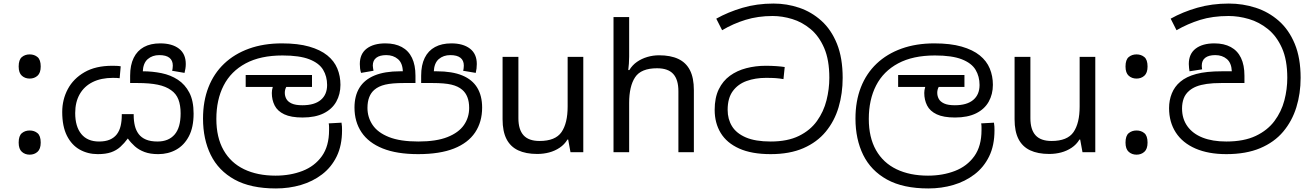

<svg xmlns="http://www.w3.org/2000/svg" viewBox="-20 -856 7372 1080"><path d="M147 -414Q121 -414 103 -430Q85 -446 85 -482Q85 -520 103 -535Q121 -550 147 -550Q173 -550 191 -535Q209 -520 209 -482Q209 -446 191 -430Q173 -414 147 -414ZM147 14Q121 14 103 -2Q85 -18 85 -54Q85 -92 103 -107Q121 -122 147 -122Q173 -122 191 -107Q209 -92 209 -54Q209 -18 191 -2Q173 14 147 14Z M870 11Q825 11 793 -1Q761 -13 738.5 -33Q716 -53 699 -77Q679 -50 657 -30Q635 -10 605 0.5Q575 11 530 11Q474 11 428.5 -14.5Q383 -40 356.5 -92.5Q330 -145 330 -226Q330 -296 361.5 -355Q393 -414 455.5 -450Q518 -486 611 -486Q624 -486 636.5 -485.5Q649 -485 659 -483L653 -416Q646 -417 637.5 -417.5Q629 -418 615 -418Q549 -418 501.5 -394.5Q454 -371 428.5 -326.5Q403 -282 403 -220Q403 -144 437.5 -102Q472 -60 537 -60Q573 -60 597.5 -70.5Q622 -81 637 -100.5Q652 -120 658.5 -147.5Q665 -175 665 -208V-214H732V-208Q732 -176 738.5 -149Q745 -122 760 -102Q775 -82 801 -71Q827 -60 866 -60Q928 -60 962 -99Q996 -138 996 -218Q996 -264 983.5 -296.5Q971 -329 942 -349Q913 -370 867.5 -379.5Q822 -389 754 -389H712V-430Q712 -490 732 -530.5Q752 -571 789.5 -591.5Q827 -612 881 -612Q948 -612 986.5 -582.5Q1025 -553 1025 -496Q1025 -483 1023 -470.5Q1021 -458 1018 -446L948 -458Q950 -463 951 -472.5Q952 -482 952 -487Q952 -516 933 -531Q914 -546 876 -546Q837 -546 811 -523.5Q785 -501 783 -452L767 -455H782Q837 -455 888.5 -444.5Q940 -434 980.5 -407.5Q1021 -381 1045 -335Q1069 -289 1069 -217Q1069 -140 1042.5 -89.5Q1016 -39 971 -14Q926 11 870 11Z M1532 204Q1390 204 1299.5 154Q1209 104 1165.5 15.5Q1122 -73 1122 -189Q1122 -287 1152.5 -365Q1183 -443 1241 -498Q1299 -553 1381 -582.5Q1463 -612 1566 -612Q1656 -612 1719 -594Q1782 -576 1821 -544.5Q1860 -513 1877.5 -470.5Q1895 -428 1895 -379Q1895 -326 1871.5 -284Q1848 -242 1800.5 -218.5Q1753 -195 1682 -195Q1617 -195 1579 -213Q1541 -231 1525 -262.5Q1509 -294 1509 -333Q1509 -349 1514 -365.5Q1519 -382 1526 -396L1569 -374L1527 -367H1362V-434H1735V-367H1554L1615 -398Q1599 -383 1590.5 -367.5Q1582 -352 1582 -334Q1582 -316 1590.5 -300Q1599 -284 1620.5 -274Q1642 -264 1681 -264Q1749 -264 1784.5 -294Q1820 -324 1820 -378Q1820 -426 1797.5 -463.5Q1775 -501 1720 -522.5Q1665 -544 1569 -544Q1445 -544 1362 -499.5Q1279 -455 1238 -375Q1197 -295 1197 -187Q1197 -83 1237.5 -11.5Q1278 60 1353 96Q1428 132 1530 132Q1613 132 1681.5 105.5Q1750 79 1790.5 22.5Q1831 -34 1831 -124Q1831 -129 1831 -141Q1831 -153 1829 -162L1901 -166Q1903 -155 1903.5 -144.5Q1904 -134 1904 -123Q1904 -38 1874 23.5Q1844 85 1791.5 125Q1739 165 1672.5 184.5Q1606 204 1532 204Z M2332 11Q2212 11 2132.5 -21Q2053 -53 2013.5 -112Q1974 -171 1974 -251Q1974 -317 2002 -362.5Q2030 -408 2087 -431.5Q2144 -455 2230 -455H2253L2246 -452Q2245 -501 2218.5 -523.5Q2192 -546 2153 -546Q2116 -546 2096.5 -531Q2077 -516 2077 -487Q2077 -482 2078.5 -472.5Q2080 -463 2081 -458L2011 -446Q2007 -458 2005.5 -470.5Q2004 -483 2004 -496Q2004 -553 2042.5 -582.5Q2081 -612 2148 -612Q2202 -612 2240 -591.5Q2278 -571 2297.5 -530.5Q2317 -490 2317 -430V-389H2252Q2185 -389 2147 -380Q2109 -371 2086 -351Q2067 -335 2057 -309.5Q2047 -284 2047 -249Q2047 -196 2076 -153Q2105 -110 2168 -85Q2231 -60 2333 -60Q2434 -60 2497 -85Q2560 -110 2589.5 -152.5Q2619 -195 2619 -249Q2619 -284 2609 -309.5Q2599 -335 2580 -351Q2557 -371 2519 -380Q2481 -389 2413 -389H2349V-430Q2349 -490 2369 -530.5Q2389 -571 2427 -591.5Q2465 -612 2519 -612Q2585 -612 2623.5 -582.5Q2662 -553 2662 -496Q2662 -483 2660.5 -470.5Q2659 -458 2656 -446L2585 -458Q2587 -463 2588 -472.5Q2589 -482 2589 -487Q2589 -516 2570 -531Q2551 -546 2513 -546Q2474 -546 2448 -523.5Q2422 -501 2420 -452L2416 -455H2436Q2524 -455 2580.5 -431.5Q2637 -408 2664.5 -362.5Q2692 -317 2692 -251Q2692 -170 2652.5 -111Q2613 -52 2533.5 -20.5Q2454 11 2332 11Z M3261 -536V0H3189L3176 -71H3172Q3155 -43 3128 -25Q3101 -7 3069 1.5Q3037 10 3002 10Q2938 10 2894.5 -10.5Q2851 -31 2829 -74Q2807 -117 2807 -185V-536H2896V-191Q2896 -127 2925 -95Q2954 -63 3015 -63Q3104 -63 3138.5 -113Q3173 -163 3173 -257V-536Z M3519 -537Q3519 -518 3517.5 -498Q3516 -478 3514 -462H3520Q3537 -490 3563 -508Q3589 -526 3621 -535.5Q3653 -545 3687 -545Q3752 -545 3795.5 -524.5Q3839 -504 3861 -461Q3883 -418 3883 -349V0H3796V-343Q3796 -408 3767 -440Q3738 -472 3676 -472Q3586 -472 3552.5 -421.5Q3519 -371 3519 -277V0H3431V-760H3519Z M4315 11Q4208 11 4138 -20.5Q4068 -52 4034 -108Q4000 -164 4000 -238Q4000 -306 4023 -353.5Q4046 -401 4086 -430Q4126 -459 4178 -472.5Q4230 -486 4287 -486Q4319 -486 4347 -484Q4375 -482 4394 -479L4387 -411Q4364 -415 4343.5 -416.5Q4323 -418 4288 -418Q4229 -418 4180 -400.5Q4131 -383 4102 -343.5Q4073 -304 4073 -238Q4073 -186 4097.5 -146Q4122 -106 4175.5 -83Q4229 -60 4315 -60Q4410 -60 4474 -91.5Q4538 -123 4575.5 -175.5Q4613 -228 4629 -291.5Q4645 -355 4645 -418Q4645 -519 4616 -586Q4587 -653 4539.5 -692.5Q4492 -732 4436 -749Q4380 -766 4326 -766Q4244 -766 4174 -744.5Q4104 -723 4042 -686L4009 -751Q4075 -788 4156 -812Q4237 -836 4331 -836Q4406 -836 4475.5 -812.5Q4545 -789 4600.5 -739Q4656 -689 4688 -609.5Q4720 -530 4720 -418Q4720 -330 4697 -252.5Q4674 -175 4625 -115.5Q4576 -56 4499 -22.5Q4422 11 4315 11Z M5202 204Q5060 204 4969.5 154Q4879 104 4835.5 15.5Q4792 -73 4792 -189Q4792 -287 4822.5 -365Q4853 -443 4911 -498Q4969 -553 5051 -582.5Q5133 -612 5236 -612Q5326 -612 5389 -594Q5452 -576 5491 -544.5Q5530 -513 5547.5 -470.5Q5565 -428 5565 -379Q5565 -326 5541.5 -284Q5518 -242 5470.5 -218.5Q5423 -195 5352 -195Q5287 -195 5249 -213Q5211 -231 5195 -262.5Q5179 -294 5179 -333Q5179 -349 5184 -365.5Q5189 -382 5196 -396L5239 -374L5197 -367H5032V-434H5405V-367H5224L5285 -398Q5269 -383 5260.5 -367.5Q5252 -352 5252 -334Q5252 -316 5260.5 -300Q5269 -284 5290.5 -274Q5312 -264 5351 -264Q5419 -264 5454.5 -294Q5490 -324 5490 -378Q5490 -426 5467.5 -463.5Q5445 -501 5390 -522.5Q5335 -544 5239 -544Q5115 -544 5032 -499.5Q4949 -455 4908 -375Q4867 -295 4867 -187Q4867 -83 4907.5 -11.5Q4948 60 5023 96Q5098 132 5200 132Q5283 132 5351.5 105.5Q5420 79 5460.5 22.5Q5501 -34 5501 -124Q5501 -129 5501 -141Q5501 -153 5499 -162L5571 -166Q5573 -155 5573.5 -144.5Q5574 -134 5574 -123Q5574 -38 5544 23.5Q5514 85 5461.5 125Q5409 165 5342.5 184.5Q5276 204 5202 204Z M6141 -536V0H6069L6056 -71H6052Q6035 -43 6008 -25Q5981 -7 5949 1.5Q5917 10 5882 10Q5818 10 5774.5 -10.5Q5731 -31 5709 -74Q5687 -117 5687 -185V-536H5776V-191Q5776 -127 5805 -95Q5834 -63 5895 -63Q5984 -63 6018.5 -113Q6053 -163 6053 -257V-536Z M6373 -414Q6347 -414 6329 -430Q6311 -446 6311 -482Q6311 -520 6329 -535Q6347 -550 6373 -550Q6399 -550 6417 -535Q6435 -520 6435 -482Q6435 -446 6417 -430Q6399 -414 6373 -414ZM6373 14Q6347 14 6329 -2Q6311 -18 6311 -54Q6311 -92 6329 -107Q6347 -122 6373 -122Q6399 -122 6417 -107Q6435 -92 6435 -54Q6435 -18 6417 -2Q6399 14 6373 14Z M6878 11Q6777 11 6704.5 -20.5Q6632 -52 6594 -110.5Q6556 -169 6556 -248Q6556 -292 6571.5 -330.5Q6587 -369 6619 -396Q6653 -425 6709 -440Q6765 -455 6853 -455H6909Q6907 -502 6881 -524Q6855 -546 6816 -546Q6779 -546 6759.5 -531Q6740 -516 6740 -487Q6740 -482 6740.5 -476.5Q6741 -471 6742 -466L6671 -455Q6670 -463 6668.5 -473Q6667 -483 6667 -496Q6667 -553 6705.5 -582.5Q6744 -612 6811 -612Q6865 -612 6903 -591.5Q6941 -571 6960.5 -530.5Q6980 -490 6980 -430V-389H6850Q6802 -389 6768 -384Q6734 -379 6711 -370Q6688 -361 6671 -347Q6648 -328 6638.5 -302.5Q6629 -277 6629 -246Q6629 -188 6659 -146Q6689 -104 6744.5 -82Q6800 -60 6878 -60Q6977 -60 7043.5 -91.5Q7110 -123 7149 -175.5Q7188 -228 7204.5 -291Q7221 -354 7221 -418Q7221 -519 7191 -586Q7161 -653 7112 -692.5Q7063 -732 7005 -749Q6947 -766 6891 -766Q6801 -766 6730.5 -744Q6660 -722 6598 -686L6565 -751Q6633 -789 6715 -812.5Q6797 -836 6892 -836Q6971 -836 7043.5 -812.5Q7116 -789 7173 -739Q7230 -689 7263 -609.5Q7296 -530 7296 -418Q7296 -330 7272 -252.5Q7248 -175 7198 -115.5Q7148 -56 7068.5 -22.5Q6989 11 6878 11Z"/></svg>

Font: hexsinhala15
Style: Book
Weight: 400
Designer: Jelle Bosma - Monotype Design Team
Foundry: Monotype Imaging Inc.
Version: Version 2.003